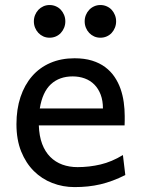

<svg xmlns="http://www.w3.org/2000/svg" viewBox="-20 -743 575 775"><path d="M136.7 -236.8Q138.2 -193.8 150.1 -162.1Q162.1 -130.4 182.9 -109.6Q203.6 -88.9 231.7 -78.6Q259.8 -68.4 293 -68.4Q340.3 -68.4 385.7 -79.1Q431.2 -89.8 476.1 -117.2L485.8 -36.6Q460 -23.4 435.1 -14.2Q410.2 -4.9 385.3 1Q360.4 6.8 334.7 9.5Q309.1 12.2 280.8 12.2Q233.9 12.2 191.4 -4.2Q148.9 -20.5 116.7 -52.5Q84.5 -84.5 65.4 -131.8Q46.4 -179.2 46.4 -241.7Q46.4 -302.2 62.7 -351.3Q79.1 -400.4 109.4 -435.3Q139.6 -470.2 183.1 -489Q226.6 -507.8 280.8 -507.8Q320.8 -507.8 351.6 -498.3Q382.3 -488.8 404.8 -471.9Q427.2 -455.1 442.4 -432.6Q457.5 -410.2 466.6 -384.3Q475.6 -358.4 479.5 -330.3Q483.4 -302.2 483.4 -274.9V-255.9Q483.4 -243.7 482.9 -236.8ZM395.5 -305.2Q395.5 -336.4 386.5 -360.6Q377.4 -384.8 361.1 -401.4Q344.7 -418 322.3 -426.3Q299.8 -434.6 273.4 -434.6Q219.7 -434.6 185.5 -403.1Q151.4 -371.6 140.6 -305.2ZM116.7 -656.7Q116.7 -670.4 121.6 -682.4Q126.5 -694.3 135 -703.4Q143.6 -712.4 155 -717.5Q166.5 -722.7 180.2 -722.7Q193.8 -722.7 205.6 -717.5Q217.3 -712.4 225.6 -703.4Q233.9 -694.3 238.8 -682.4Q243.7 -670.4 243.7 -656.7Q243.7 -643.1 238.8 -631.1Q233.9 -619.1 225.6 -610.1Q217.3 -601.1 205.6 -595.9Q193.8 -590.8 180.2 -590.8Q166.5 -590.8 155 -595.9Q143.6 -601.1 135 -610.1Q126.5 -619.1 121.6 -631.1Q116.7 -643.1 116.7 -656.7ZM321.8 -656.7Q321.8 -670.4 326.7 -682.4Q331.5 -694.3 340.1 -703.4Q348.6 -712.4 360.1 -717.5Q371.6 -722.7 385.3 -722.7Q398.9 -722.7 410.6 -717.5Q422.4 -712.4 430.7 -703.4Q439 -694.3 443.8 -682.4Q448.7 -670.4 448.7 -656.7Q448.7 -643.1 443.8 -631.1Q439 -619.1 430.7 -610.1Q422.4 -601.1 410.6 -595.9Q398.9 -590.8 385.3 -590.8Q371.6 -590.8 360.1 -595.9Q348.6 -601.1 340.1 -610.1Q331.5 -619.1 326.7 -631.1Q321.8 -643.1 321.8 -656.7Z"/></svg>

Font: Andika CyrE
Style: Regular
Weight: 400
Designer: Victor Gaultney, Annie Olsen, Julie Remington, Don Collingsworth, Eric Hays, Becca Hirsbrunner
Foundry: SIL International
Version: Version 5.000